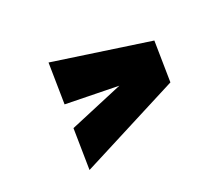

<svg xmlns="http://www.w3.org/2000/svg" viewBox="-96 -716 800 737"><g transform="rotate(-30 304.5 -348.0)"><path d="M113 -130 140 -300 374 -353 156 -396 183 -566 577 -436 550 -266Z"/></g></svg>

Font: Exo Thin Black
Style: Italic
Weight: 900
Italic angle: -9°
Version: Version 2.000